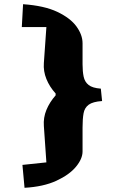

<svg xmlns="http://www.w3.org/2000/svg" viewBox="-20 -749 572 914"><path d="M96.8 145 86.8 36 200.8 24 188.8 -149Q185.8 -188.8 200.9 -225.6Q216 -262.5 244.8 -295V-304Q216 -335.5 200.9 -372.9Q185.8 -410.2 188.8 -449L200.8 -620H83.8L89.8 -729Q190.8 -722 252.9 -692.5Q315 -663 344 -623Q373 -583 373 -543V-443Q373 -409 378.2 -384Q383.5 -359 401.8 -344.5Q420 -330 460 -327L466 -268Q422 -265 402.2 -250.5Q382.5 -236 377.8 -209.5Q373 -183 373 -142V-28Q373 7 341.5 45Q310 83 248.4 111.5Q186.8 140 96.8 145Z"/></svg>

Font: Eczar
Style: Regular
Weight: 400
Designer: Vaibhav Singh
Foundry: Rosetta Type Foundry
Version: Version 2.000